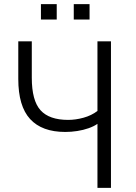

<svg xmlns="http://www.w3.org/2000/svg" viewBox="-20 -904 654 924"><path d="M449 0V-308Q432 -296 406.5 -287Q381 -278 352 -273.5Q323 -269 294 -269Q182 -269 125 -331Q68 -393 68 -524V-705H133V-530Q133 -420 175 -373.5Q217 -327 308 -327Q344 -327 382 -337.5Q420 -348 449 -370V-705H514V0ZM335 -810V-884H411V-810ZM177 -810V-884H253V-810Z"/></svg>

Font: Nunito Sans 7pt Condensed Light
Style: Regular
Weight: 300
Width: 3
Designer: Vernon Adams
Foundry: Vernon Adams
Version: Version 3.101;gftools[0.9.27]